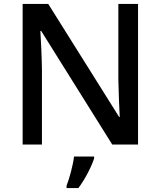

<svg xmlns="http://www.w3.org/2000/svg" viewBox="-20 -800 816 975"><path d="M681 -66V-780H581V-396C582 -331 586 -248 588 -206H585L225 -780H95V-66H193V-446C192 -518 188 -590 185 -643H189L550 -66ZM458 4V-5H356C351 38 332 108 318 143V155H378C413 109 446 43 458 4Z"/></svg>

Font: Noto Sans Malayalam UI Medium
Style: Regular
Weight: 500
Designer: Jelle Bosma - Monotype Design Team
Foundry: Monotype Imaging Inc.
Version: Version 2.104